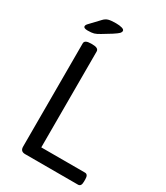

<svg xmlns="http://www.w3.org/2000/svg" viewBox="-211 -956 907 1047"><g transform="rotate(30 242.0 -433.0)"><path d="M127 0Q97 0 97 -30V-680Q97 -702 137 -702H145Q185 -702 185 -680V-76H460Q480 -76 480 -46V-30Q480 0 460 0ZM85 -754Q59 -754 59 -767Q59 -771 61.5 -775.5Q64 -780 70 -786L124 -843Q137 -857 153 -861.5Q169 -866 200 -866Q223 -866 238 -861.5Q253 -857 253 -848Q253 -840 246 -832.5Q239 -825 213 -808L159 -775Q138 -762 124 -758Q110 -754 85 -754Z"/></g></svg>

Font: Asap
Style: Regular
Weight: 400
Designer: Pablo Cosgaya
Foundry: Omnibus-Type
Version: Version 3.001